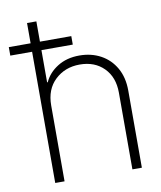

<svg xmlns="http://www.w3.org/2000/svg" viewBox="-117 -794 721 860"><g transform="rotate(-10 243.5 -364.0)"><path d="M106.9 -344.7V0H64.5V-727.5H106.9V-450.2H109.9Q128.4 -491.2 170.2 -517.3Q211.9 -543.5 269.5 -543.5Q323.7 -543.5 366.5 -520.3Q409.2 -497.1 433.8 -453.9Q458.5 -410.6 458.5 -351.1V0H415.5V-349.1Q415.5 -419.4 373.8 -461.4Q332 -503.4 264.2 -503.4Q197.3 -503.4 152.1 -460.9Q106.9 -418.5 106.9 -344.7ZM-34.7 -596.7V-635.3H249.5V-596.7Z"/></g></svg>

Font: Inter Display Extra Light
Style: Regular
Weight: 200
Designer: Rasmus Andersson
Foundry: rsms
Version: Version 4.000;git-4fc901f